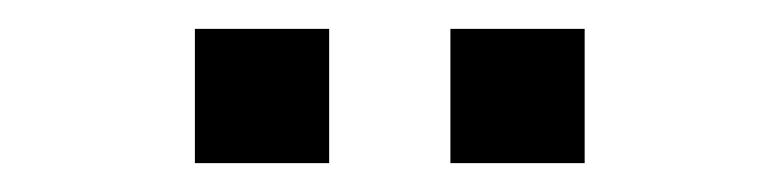

<svg xmlns="http://www.w3.org/2000/svg" viewBox="-20 -719 540 133"><path d="M292 -606V-699H385V-606ZM115 -606V-699H208V-606Z"/></svg>

Font: Nunito Sans 12pt Medium
Style: Regular
Weight: 500
Designer: Vernon Adams
Foundry: Vernon Adams
Version: Version 3.101;gftools[0.9.27]